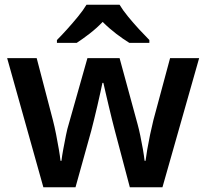

<svg xmlns="http://www.w3.org/2000/svg" viewBox="-20 -786 866 806"><path d="M462 -238Q457 -257 450 -285Q443 -313 436 -343Q429 -373 423 -398.5Q417 -424 414 -438H410Q407 -424 401.5 -398.5Q396 -373 389 -343Q382 -313 375 -284.5Q368 -256 363 -237L297 0H162L10 -542H134L202 -282Q209 -255 215.5 -222Q222 -189 227 -159.5Q232 -130 234 -111H238Q240 -129 245.5 -159Q251 -189 257 -218.5Q263 -248 268 -263L347 -542H482L558 -263Q563 -245 569 -216.5Q575 -188 580 -159Q585 -130 587 -111H591Q593 -128 598 -157.5Q603 -187 610 -220.5Q617 -254 624 -282L694 -542H816L662 0H525ZM482 -766Q495 -744 517.5 -716.5Q540 -689 564 -663Q588 -637 607 -618V-606H523Q497 -622 467.5 -644.5Q438 -667 411 -694Q385 -667 356.5 -645Q328 -623 302 -606H219V-618Q238 -637 261.5 -663Q285 -689 307.5 -716.5Q330 -744 343 -766Z"/></svg>

Font: Noto Sans New Tai Lue Semibold
Style: Regular
Weight: 400
Designer: Monotype Design Team
Foundry: Monotype Imaging Inc.
Version: Version 2.004; ttfautohint (v1.8.4.7-5d5b)